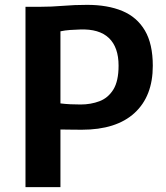

<svg xmlns="http://www.w3.org/2000/svg" viewBox="-20 -771 682 791"><path d="M85 0V-743H144.5Q192 -743 239.5 -747Q287 -751 339 -751Q423.5 -751 484 -725.8Q544.5 -700.5 577 -645.2Q609.5 -590 609.5 -500Q609.5 -374.5 534.2 -305.5Q459 -236.5 316.5 -236.5Q283.5 -236.5 262.8 -237Q242 -237.5 229 -237.5V0ZM229 -345Q249 -342.5 270 -341.5Q291 -340.5 312 -340.5Q354 -340.5 389.8 -354Q425.5 -367.5 447 -402.2Q468.5 -437 468.5 -500.5Q468.5 -576.5 428.5 -614.5Q388.5 -652.5 310 -649.5Q290 -649 268.8 -647.5Q247.5 -646 229 -642Z"/></svg>

Font: Merriweather Sans SemiBold
Style: Regular
Weight: 600
Designer: Eben Sorkin
Foundry: Eben Sorkin
Version: Version 2.001